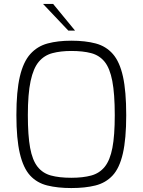

<svg xmlns="http://www.w3.org/2000/svg" viewBox="-20 -946 722 972"><path d="M341 6Q272 6 219.5 -7Q167 -20 132.5 -57.5Q98 -95 80.5 -169Q63 -243 63 -363Q63 -484 80.5 -558.5Q98 -633 133.5 -672.5Q169 -712 221 -726Q273 -740 341 -740Q412 -740 464.5 -726Q517 -712 551.5 -672.5Q586 -633 602.5 -558.5Q619 -484 619 -363Q619 -243 602 -169Q585 -95 550 -57.5Q515 -20 463 -7Q411 6 341 6ZM341 -46Q400 -46 442 -57.5Q484 -69 510.5 -102Q537 -135 549 -197.5Q561 -260 561 -363Q561 -471 548.5 -536Q536 -601 509.5 -633.5Q483 -666 441.5 -677Q400 -688 341 -688Q287 -688 245.5 -677Q204 -666 176.5 -633.5Q149 -601 135 -536Q121 -471 121 -363Q121 -260 132.5 -197.5Q144 -135 170 -102Q196 -69 238 -57.5Q280 -46 341 -46ZM326 -791 198 -926H249L360 -791Z"/></svg>

Font: Exo Thin Light
Style: Regular
Weight: 300
Version: Version 2.000